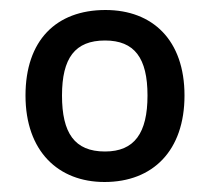

<svg xmlns="http://www.w3.org/2000/svg" viewBox="-20 -742 419 384"><path d="M349 -551C349 -662 285 -722 191 -722C92 -722 31 -661 31 -551C31 -439 97 -378 189 -378C286 -378 349 -441 349 -551ZM104 -551C104 -626 130 -661 190 -661C249 -661 275 -626 275 -551C275 -476 249 -439 190 -439C129 -439 104 -476 104 -551Z"/></svg>

Font: Noto Sans Medefaidrin Medium
Style: Regular
Weight: 500
Designer: Dalton Maag Ltd
Foundry: Dalton Maag Ltd
Version: Version 1.002